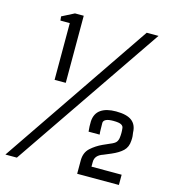

<svg xmlns="http://www.w3.org/2000/svg" viewBox="-134 -783 771 868"><g transform="rotate(15 251.0 -349.0)"><path d="M150.9 -383.8H98.6V-649.4H54.7L52.7 -668.5L109.9 -697.8H150.9ZM24.9 0H-28.8L445.8 -697.3H501ZM502.4 0H307.1V-64Q307.6 -100.1 330.8 -121.1Q354 -142.1 383.8 -155.8L415.5 -169.9Q436.5 -178.2 443.1 -186.8Q449.7 -195.3 451.2 -208Q454.1 -230.5 451.2 -252.4Q450.7 -261.7 440.7 -267.6Q430.7 -273.4 403.3 -273.4Q359.4 -273.4 357.4 -252.4Q357.9 -237.8 357.9 -223.1Q357.9 -208.5 359.4 -197.3H307.6Q306.2 -209 305.7 -221.7Q305.2 -234.4 305.7 -245.6Q308.1 -282.2 333.5 -300Q358.9 -317.9 404.3 -317.9Q455.1 -317.9 478.5 -299.8Q502 -281.7 502.9 -245.6Q504.4 -237.3 505.1 -228.8Q505.9 -220.2 504.9 -208Q503.4 -177.7 485.1 -160.2Q466.8 -142.6 433.6 -128.4L398.9 -113.8Q361.3 -101.6 361.3 -69.8V-47.9H502.4Z"/></g></svg>

Font: Agdasima
Style: Regular
Weight: 400
Width: 3
Designer: The DocRepair Project, Patric King
Foundry: Google
Version: Version 2.002